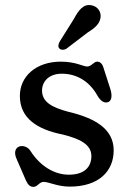

<svg xmlns="http://www.w3.org/2000/svg" viewBox="-20 -720 505 749"><path d="M213 -558C208 -548 204.5 -538 212 -530.5C218.5 -524 230 -525 238.5 -529.5L323 -594C351.5 -611.5 368 -627 372 -650C376 -672.5 362 -695 336.5 -699.5C305.5 -705 287.5 -682 267.5 -645ZM221 -432.5C280.5 -432.5 329.5 -401.5 359.5 -348C372 -326 385.5 -317.5 399.5 -321C418 -325.5 417.5 -350.5 410.5 -372.5L383 -458C378 -473 369.5 -479.5 359 -479.5C345.5 -479.5 336.5 -460.5 320 -460.5C304.5 -460.5 275 -479.5 217.5 -479.5C120.5 -479.5 57.5 -422 57.5 -346C57.5 -258 125.5 -215 225.5 -195C287.5 -179.5 336.5 -158 336.5 -111.5C336.5 -69.5 310.5 -38.5 248.5 -38.5C192.5 -38.5 137 -71.5 99 -131C89 -147 71 -153 56.5 -149C40.5 -144 33 -126.5 44.5 -100.5L81 -16.5C89 1.5 98 9 110.5 9C126.5 9 133 -10.5 150.5 -10.5C170 -10.5 204.5 8 252 8C366 8 423.5 -52.5 423.5 -133.5C423.5 -217 351 -259.5 244.5 -284.5C187.5 -300 144 -320 144 -366.5C144 -404.5 173.5 -432.5 221 -432.5Z"/></svg>

Font: dr Title
Style: Regular
Weight: 400
Version: Version 1.000;hotconv 1.0.109;makeotfexe 2.5.65596